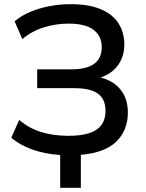

<svg xmlns="http://www.w3.org/2000/svg" viewBox="-20 -734 700 919"><path d="M268 165V8Q194 3 134 -18.5Q74 -40 34 -75L72 -160Q117 -121 175.5 -102.5Q234 -84 307 -84Q399 -84 442 -113.5Q485 -143 485 -203Q485 -260 448.5 -286Q412 -312 336 -312H158V-402H320Q394 -402 430.5 -428.5Q467 -455 467 -508Q467 -561 428 -591Q389 -621 308 -621Q248 -621 190 -603Q132 -585 87 -547L50 -632Q82 -659 124.5 -677Q167 -695 216.5 -704.5Q266 -714 319 -714Q405 -714 462 -690Q519 -666 547 -622.5Q575 -579 575 -521Q575 -462 543 -419.5Q511 -377 452 -360L451 -365Q517 -352 554.5 -308Q592 -264 592 -195Q592 -111 537.5 -57Q483 -3 367 7V165Z"/></svg>

Font: Nunito Sans 9pt SemiBold
Style: Regular
Weight: 600
Version: Version 3.101;gftools[0.9.27]